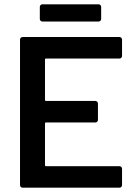

<svg xmlns="http://www.w3.org/2000/svg" viewBox="-20 -872 623 892"><path d="M535 -600H194Q189 -600 189 -595V-408Q189 -403 194 -403H423Q428 -403 431.5 -399.5Q435 -396 435 -391V-315Q435 -310 431.5 -306.5Q428 -303 423 -303H194Q189 -303 189 -298V-105Q189 -100 194 -100H535Q540 -100 543.5 -96.5Q547 -93 547 -88V-12Q547 -7 543.5 -3.5Q540 0 535 0H85Q80 0 76.5 -3.5Q73 -7 73 -12V-688Q73 -693 76.5 -696.5Q80 -700 85 -700H535Q540 -700 543.5 -696.5Q547 -693 547 -688V-612Q547 -607 543.5 -603.5Q540 -600 535 -600ZM177 -852H438Q443 -852 446.5 -848.5Q450 -845 450 -840V-784Q450 -779 446.5 -775.5Q443 -772 438 -772H177Q172 -772 168.5 -775.5Q165 -779 165 -784V-840Q165 -845 168.5 -848.5Q172 -852 177 -852Z"/></svg>

Font: Barlow SemiBold
Style: Regular
Weight: 600
Designer: Jeremy Tribby
Foundry: Tribby Type
Version: Version 1.422